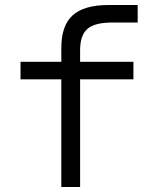

<svg xmlns="http://www.w3.org/2000/svg" viewBox="-20 -747 640 767"><path d="M530 -727V-657H428Q358 -657 329 -631.5Q300 -606 300 -546V-500H513V-430H300V0H225V-430H62V-500H225V-556Q225 -645 270.5 -686Q316 -727 414 -727Z"/></svg>

Font: Orbit
Style: Regular
Weight: 400
Designer: Sooun Cho
Foundry: JAMO
Version: Version 1.000; ttfautohint (v1.8.4.7-5d5b);gftools[0.9.29]